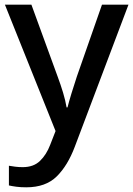

<svg xmlns="http://www.w3.org/2000/svg" viewBox="-20 -559 568 819"><path d="M1 -539H114L226 -232Q239 -197 249 -164Q259 -131 264 -101H268Q274 -125 285 -161Q296 -197 308 -233L415 -539H528L299 67Q269 147 222 193.5Q175 240 92 240Q68 240 49.5 237.5Q31 235 18 232V148Q29 150 44.5 152Q60 154 77 154Q123 154 150.5 127.5Q178 101 194 59L217 0Z"/></svg>

Font: Noto Sans Lao Medium
Style: Regular
Weight: 500
Designer: Monotype Design Team
Foundry: Monotype Imaging Inc.
Version: Version 2.003; ttfautohint (v1.8.4.7-5d5b)